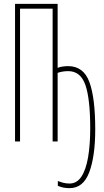

<svg xmlns="http://www.w3.org/2000/svg" viewBox="-20 -734 540 996"><path d="M341 242Q322 242 308 239Q294 236 280 230V205Q296 211 309.5 214.5Q323 218 341 218Q379 218 402.5 182Q426 146 437 81.5Q448 17 448 -68Q448 -221 423 -293Q398 -365 334 -365Q318 -365 304 -362.5Q290 -360 279 -356V0H253V-689H84V0H58V-714H279V-382Q291 -387 306 -389Q321 -391 333 -391Q413 -391 443.5 -309Q474 -227 474 -63Q474 77 443 159.5Q412 242 341 242Z"/></svg>

Font: Noto Sans Mono ExtraCondensed Thin
Style: Regular
Weight: 100
Width: 2
Designer: Monotype Design Team
Foundry: Monotype Imaging Inc.
Version: Version 2.014; ttfautohint (v1.8.4.7-5d5b)